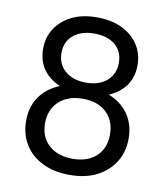

<svg xmlns="http://www.w3.org/2000/svg" viewBox="-72 -655 629 725"><g transform="rotate(10 242.5 -292.0)"><path d="M242 10Q182 10 137.5 -12.5Q93 -35 69.5 -74Q46 -113 46 -164Q46 -225 81.5 -267Q117 -309 180 -324L182 -303Q124 -318 93 -353.5Q62 -389 62 -442Q62 -486 84 -520Q106 -554 146 -574Q186 -594 242 -594Q299 -594 339.5 -574Q380 -554 402 -520Q424 -486 424 -442Q424 -389 392.5 -353.5Q361 -318 303 -303L305 -324Q369 -309 404 -267Q439 -225 439 -164Q439 -113 415 -74Q391 -35 347.5 -12.5Q304 10 242 10ZM118 -166Q118 -114 152 -83Q186 -52 243 -52Q301 -52 334 -83Q367 -114 367 -166Q367 -219 334 -250.5Q301 -282 243 -282Q186 -282 152 -250.5Q118 -219 118 -166ZM133 -439Q133 -396 163 -370Q193 -344 243 -344Q294 -344 323.5 -370Q353 -396 353 -439Q353 -482 323.5 -507Q294 -532 243 -532Q193 -532 163 -507Q133 -482 133 -439Z"/></g></svg>

Font: Rokkitt
Style: Regular
Weight: 400
Designer: Vernon Adams
Foundry: Vernon Adams
Version: Version 3.103